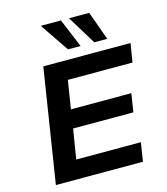

<svg xmlns="http://www.w3.org/2000/svg" viewBox="-134 -1046 996 1148"><g transform="rotate(-15 364.0 -471.5)"><path d="M68 0 179 -705H719L700 -589H300L272 -414H646L628 -300H255L225 -116H625L607 0ZM511 -765 402 -943H527L591 -765ZM348 -765 227 -943H352L426 -765Z"/></g></svg>

Font: Nunito Sans 7pt SemiExpanded
Style: Bold Italic
Weight: 700
Width: 6
Italic angle: -9°
Designer: Vernon Adams
Foundry: Vernon Adams
Version: Version 3.101;gftools[0.9.27]